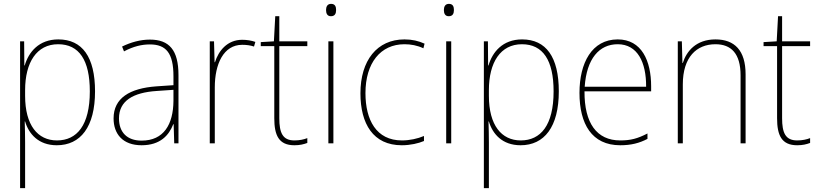

<svg xmlns="http://www.w3.org/2000/svg" viewBox="-20 -742 4238 994"><path d="M282 -538C181 -538 128 -472 108 -403H106L105 -528H84V232H110V-4C110 -42 109 -80 108 -113H110C129 -49 179 10 274 10C397 10 472 -85 472 -269C472 -447 406 -538 282 -538ZM281 -513C390 -513 445 -430 445 -269C445 -93 378 -15 275 -15C175 -15 110 -94 110 -246V-275C110 -419 170 -513 281 -513Z M756 -537C706 -537 657 -523 612 -501L622 -476C671 -502 714 -512 756 -512C840 -512 878 -467 878 -347V-301L790 -295C651 -285 568 -234 568 -129C568 -49 615 10 713 10C810 10 855 -42 877 -99H879L882 0H904V-353C904 -483 856 -537 756 -537ZM791 -271 878 -277V-220C877 -98 828 -14 713 -14C638 -14 596 -57 596 -129C596 -220 669 -263 791 -271Z M1234 -536C1156 -536 1111 -478 1093 -420H1091L1088 -528H1066V0H1092V-290C1092 -410 1137 -510 1234 -510C1258 -510 1277 -507 1295 -501L1302 -525C1282 -532 1259 -536 1234 -536Z M1504 -15C1443 -15 1426 -55 1426 -130V-503H1571V-528H1426V-658H1405L1398 -528L1330 -524V-503H1400V-130C1400 -42 1423 10 1504 10C1533 10 1552 5 1571 -2V-27C1553 -20 1531 -15 1504 -15Z M1694 -722C1674 -722 1668 -706 1668 -690C1668 -673 1674 -658 1693 -658C1714 -658 1720 -672 1720 -690C1720 -706 1716 -722 1694 -722ZM1706 -528H1680V0H1706Z M2060 10C2105 10 2147 0 2175 -12V-38C2142 -24 2101 -15 2061 -15C1928 -15 1872 -121 1872 -260C1872 -416 1950 -513 2074 -513C2107 -513 2140 -507 2172 -492L2178 -516C2147 -530 2114 -538 2074 -538C1932 -538 1846 -429 1846 -259C1846 -101 1912 10 2060 10Z M2304 -722C2284 -722 2278 -706 2278 -690C2278 -673 2284 -658 2303 -658C2324 -658 2330 -672 2330 -690C2330 -706 2326 -722 2304 -722ZM2316 -528H2290V0H2316Z M2683 -538C2582 -538 2529 -472 2509 -403H2507L2506 -528H2485V232H2511V-4C2511 -42 2510 -80 2509 -113H2511C2530 -49 2580 10 2675 10C2798 10 2873 -85 2873 -269C2873 -447 2807 -538 2683 -538ZM2682 -513C2791 -513 2846 -430 2846 -269C2846 -93 2779 -15 2676 -15C2576 -15 2511 -94 2511 -246V-275C2511 -419 2571 -513 2682 -513Z M3178 -538C3044 -538 2980 -416 2980 -261C2980 -100 3044 10 3191 10C3247 10 3290 -1 3332 -23V-51C3280 -24 3244 -15 3191 -15C3069 -15 3005 -105 3006 -269H3351V-295C3351 -427 3302 -538 3178 -538ZM3178 -513C3280 -513 3326 -420 3325 -293H3007C3017 -438 3082 -513 3178 -513Z M3684 -538C3584 -538 3534 -477 3515 -416H3513L3510 -528H3489V0H3515V-305C3515 -446 3586 -513 3684 -513C3765 -513 3814 -465 3814 -352V0H3840V-357C3840 -481 3783 -538 3684 -538Z M4107 -15C4046 -15 4029 -55 4029 -130V-503H4174V-528H4029V-658H4008L4001 -528L3933 -524V-503H4003V-130C4003 -42 4026 10 4107 10C4136 10 4155 5 4174 -2V-27C4156 -20 4134 -15 4107 -15Z"/></svg>

Font: Noto Sans Lao SemiCondensed Thin
Style: Regular
Weight: 100
Width: 4
Designer: Monotype Design Team
Foundry: Monotype Imaging Inc.
Version: Version 2.003